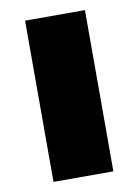

<svg xmlns="http://www.w3.org/2000/svg" viewBox="-68 -591 460 638"><g transform="rotate(-10 162.0 -272.0)"><path d="M61 -544V0H263V-544Z"/></g></svg>

Font: Montserrat ExtraBold
Style: Regular
Weight: 800
Designer: Julieta Ulanovsky
Foundry: Julieta Ulanovsky
Version: Version 4.000